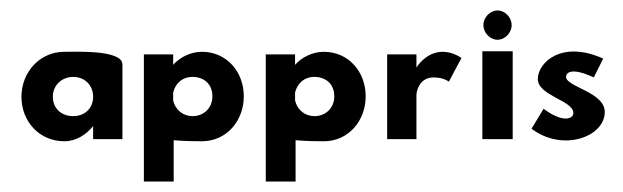

<svg xmlns="http://www.w3.org/2000/svg" viewBox="-20 -266 1191 367"><path d="M81 -81C81 -103 98 -119 120 -119C142 -119 158 -103 158 -81C158 -59 142 -44 120 -44C97 -44 81 -59 81 -81ZM214 -143C214 -171 125 -167 103 -167C56 -167 21 -128 21 -81C21 -34 55 4 103 4C126 4 145 -9 158 -25V0H214Z M386 -82C386 -60 370 -44 348 -44C330 -44 315 -56 311 -74V-89C315 -106 328 -119 348 -119C371 -119 386 -104 386 -82ZM255 -162V81H312V2C334 4 356 4 366 4C413 4 446 -35 446 -82C446 -129 413 -167 366 -167C344 -167 323 -156 311 -142V-162Z M619 -82C619 -60 603 -44 581 -44C563 -44 548 -56 544 -74V-89C548 -106 561 -119 581 -119C604 -119 619 -104 619 -82ZM488 -162V81H545V2C567 4 589 4 599 4C646 4 679 -35 679 -82C679 -129 646 -167 599 -167C577 -167 556 -156 544 -142V-162Z M776 -162H720V0H776V-85C776 -89 780 -118 809 -118C828 -118 838 -110 838 -110L862 -155C862 -155 847 -167 826 -167C794 -167 776 -137 776 -137Z M904 -218C904 -203 917 -190 931 -190C945 -190 958 -203 958 -218C958 -233 945 -246 931 -246C917 -246 904 -233 904 -218ZM902 0H960V-168H902Z M1019 -58 996 -20C1055 25 1136 -4 1136 -52C1136 -90 1062 -100 1062 -119C1062 -127 1072 -138 1115 -118L1133 -154C1053 -190 1008 -146 1008 -115C1008 -83 1076 -74 1076 -50C1076 -39 1057 -30 1019 -58Z"/></svg>

Font: Hussar Tani
Style: Dwa
Weight: 700
Foundry: Cannot Into Space Fonts
Version: Version 0.92